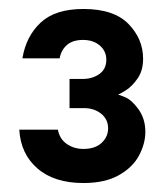

<svg xmlns="http://www.w3.org/2000/svg" viewBox="-20 -786 367 428"><path d="M109 -497Q113 -476 129 -465Q145 -454 166 -454Q192 -454 206.5 -467.5Q221 -481 221 -500Q221 -520 205.5 -532.5Q190 -545 167 -545H135V-610H164Q186 -610 201.5 -621Q217 -632 217 -653Q217 -672 202.5 -684.5Q188 -697 165 -697Q142 -697 129 -685.5Q116 -674 113 -656H30Q38 -705 70.5 -735.5Q103 -766 166 -766Q234 -766 266.5 -732.5Q299 -699 299 -655Q299 -629 287 -611.5Q275 -594 261 -585Q247 -576 244 -576V-575Q245 -575 259.5 -569Q274 -563 289 -542Q304 -521 304 -492Q304 -466 290 -439.5Q276 -413 245 -395.5Q214 -378 166 -378Q101 -378 63.5 -410.5Q26 -443 23 -497Z"/></svg>

Font: Lopes Sans
Style: Bold
Weight: 700
Designer: Gabriel Lam, Diego Maldonado
Foundry: TypeRant, Foresti Design
Version: Version 4.000